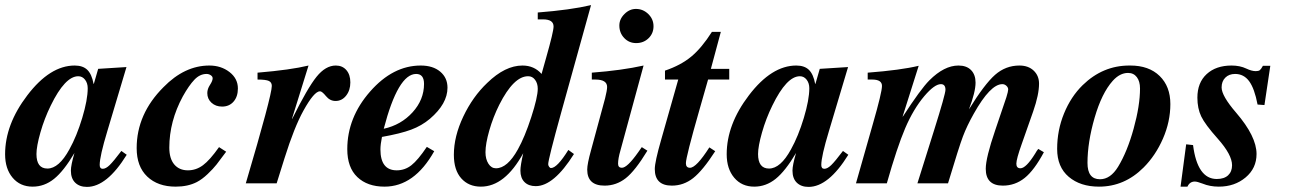

<svg xmlns="http://www.w3.org/2000/svg" viewBox="-41 -719 5058 753"><path d="M435 -127 456 -112Q378 14 300 14Q271 14 254 -2.5Q237 -19 237 -50Q237 -71 251 -119Q209 -48 171 -17.5Q133 13 87 13Q38 13 8.5 -22Q-21 -57 -21 -114Q-21 -231 66 -345Q155 -462 252 -462Q284 -462 301.5 -445Q319 -428 326 -390H327L344 -449L455 -456L380 -205Q350 -106 350 -72Q350 -57 362 -57Q374 -57 389 -71.5Q404 -86 435 -127ZM303 -373Q303 -393 292.5 -406.5Q282 -420 266 -420Q214 -420 158 -305Q133 -254 117.5 -199.5Q102 -145 102 -115Q102 -58 145 -58Q190 -58 231 -133Q260 -185 281.5 -256.5Q303 -328 303 -373Z M818 -142 846 -124Q821 -90 808 -73.5Q795 -57 773.5 -36.5Q752 -16 731 -5Q696 13 648 13Q578 13 536.5 -26.5Q495 -66 495 -138Q495 -272 600 -377Q683 -462 780 -462Q826 -462 859 -436.5Q892 -411 892 -372Q892 -340 875 -320.5Q858 -301 830 -301Q805 -301 788.5 -316Q772 -331 772 -354Q772 -370 782.5 -386Q793 -402 793 -412Q793 -419 785.5 -424Q778 -429 769 -429Q743 -429 721.5 -406.5Q700 -384 676 -341Q623 -243 623 -140Q623 -97 642.5 -74Q662 -51 696 -51Q728 -51 755 -71Q782 -91 818 -142Z M1104 -253H1105Q1165 -374 1200.5 -418Q1236 -462 1276 -462Q1302 -462 1317.5 -444Q1333 -426 1333 -396Q1333 -365 1316.5 -344Q1300 -323 1275 -323Q1253 -323 1237.5 -342Q1222 -361 1214 -361Q1191 -361 1149 -285Q1113 -220 1075 -99L1044 0H923Q1025 -345 1025 -382Q1025 -396 1013.5 -401.5Q1002 -407 969 -407V-434Q1100 -445 1169 -462Z M1633 -143 1662 -126Q1584 13 1467 13Q1400 13 1360.5 -24.5Q1321 -62 1321 -134Q1321 -258 1410.5 -360Q1500 -462 1609 -462Q1657 -462 1685.5 -438Q1714 -414 1714 -375Q1714 -312 1645 -253Q1613 -226 1571.5 -210.5Q1530 -195 1457 -182Q1451 -152 1451 -133Q1451 -51 1515 -51Q1547 -51 1572.5 -71Q1598 -91 1633 -143ZM1622 -390Q1622 -429 1591 -429Q1520 -429 1464 -214Q1532 -229 1577 -278.5Q1622 -328 1622 -390Z M2277 -699 2160 -278Q2109 -94 2109 -75Q2109 -70 2112.5 -65Q2116 -60 2120 -60Q2144 -60 2188 -131L2210 -115Q2131 11 2060 11Q2032 11 2016 -5Q2000 -21 2000 -50Q2000 -70 2011 -118Q1939 13 1845 13Q1797 13 1768 -19.5Q1739 -52 1739 -112Q1739 -184 1776 -262Q1813 -340 1870 -394Q1940 -462 2008 -462Q2054 -462 2083 -429L2101 -493Q2130 -595 2130 -615Q2130 -643 2089 -643H2068V-670Q2197 -680 2277 -699ZM2068 -371Q2068 -392 2057.5 -406Q2047 -420 2031 -420Q1974 -421 1917 -308Q1893 -260 1878 -207.5Q1863 -155 1863 -122Q1863 -95 1874.5 -77Q1886 -59 1904 -59Q1949 -59 1990 -133Q2017 -181 2042.5 -259.5Q2068 -338 2068 -371Z M2454 -550Q2426 -550 2407 -570Q2388 -590 2388 -619Q2388 -644 2408 -664Q2428 -684 2453 -684Q2481 -684 2501.5 -664Q2522 -644 2522 -616Q2522 -588 2502.5 -569Q2483 -550 2454 -550ZM2476 -142 2498 -128Q2450 -49 2413 -20Q2376 9 2330 9Q2262 9 2262 -54Q2262 -76 2277 -130L2332 -333Q2340 -365 2340 -378Q2340 -407 2294 -407H2280V-434Q2398 -443 2483 -462L2392 -128Q2383 -97 2383 -77Q2383 -61 2398 -61Q2419 -61 2462 -122Z M2819 -407H2736L2702 -288Q2649 -103 2649 -79Q2649 -61 2665 -61Q2690 -61 2741 -141L2764 -126Q2715 -50 2677.5 -20.5Q2640 9 2594 9Q2527 9 2527 -56Q2527 -84 2552 -171L2619 -407H2567V-442Q2629 -463 2670 -497Q2711 -531 2751 -594H2786L2747 -449H2819Z M3265 -127 3286 -112Q3208 14 3130 14Q3101 14 3084 -2.5Q3067 -19 3067 -50Q3067 -71 3081 -119Q3039 -48 3001 -17.5Q2963 13 2917 13Q2868 13 2838.5 -22Q2809 -57 2809 -114Q2809 -231 2896 -345Q2985 -462 3082 -462Q3114 -462 3131.5 -445Q3149 -428 3156 -390H3157L3174 -449L3285 -456L3210 -205Q3180 -106 3180 -72Q3180 -57 3192 -57Q3204 -57 3219 -71.5Q3234 -86 3265 -127ZM3133 -373Q3133 -393 3122.5 -406.5Q3112 -420 3096 -420Q3044 -420 2988 -305Q2963 -254 2947.5 -199.5Q2932 -145 2932 -115Q2932 -58 2975 -58Q3020 -58 3061 -133Q3090 -185 3111.5 -256.5Q3133 -328 3133 -373Z M4031 -135 4053 -122Q4015 -51 3977.5 -21Q3940 9 3892 9Q3825 9 3825 -57Q3825 -100 3862 -208L3906 -338Q3913 -361 3913 -368Q3913 -376 3906 -382.5Q3899 -389 3890 -389Q3843 -389 3778 -273Q3751 -225 3735.5 -184Q3720 -143 3677 0H3557L3622 -207Q3667 -350 3667 -367Q3667 -389 3649 -389Q3624 -389 3584 -342Q3541 -291 3509 -216Q3477 -141 3437 0H3316L3382 -232Q3418 -357 3418 -382Q3418 -407 3380 -407H3362V-434Q3492 -444 3562 -461L3499 -262H3500Q3570 -370 3604 -404Q3662 -462 3718 -462Q3750 -462 3767.5 -444Q3785 -426 3785 -395Q3785 -358 3759 -290Q3820 -389 3861.5 -425.5Q3903 -462 3957 -462Q3992 -462 4013 -442Q4034 -422 4034 -391Q4034 -348 4011 -282L3966 -154Q3945 -95 3945 -77Q3945 -59 3961 -59Q3983 -59 4019 -117Q4025 -128 4031 -135Z M4388 -462H4392Q4465 -462 4507 -421Q4549 -380 4549 -311Q4549 -242 4520 -175.5Q4491 -109 4444 -62Q4369 13 4269 13Q4196 13 4150.5 -25.5Q4105 -64 4105 -135Q4105 -208 4132 -274Q4159 -340 4205 -385Q4284 -462 4388 -462ZM4430 -372Q4430 -400 4417.5 -416.5Q4405 -433 4383 -433Q4351 -433 4323 -402Q4280 -354 4252 -257.5Q4224 -161 4224 -80Q4224 -16 4273 -16Q4314 -16 4344 -65Q4380 -124 4405 -214.5Q4430 -305 4430 -372Z M4941 -461 4918 -307 4891 -309Q4879 -372 4858 -400.5Q4837 -429 4803 -429Q4779 -429 4764.5 -414.5Q4750 -400 4750 -376Q4750 -343 4807 -277Q4887 -184 4887 -115Q4887 -59 4844 -23Q4801 13 4739 13Q4704 13 4675 1Q4654 -7 4645 -7Q4625 -7 4616 13H4589L4611 -153L4638 -150Q4655 -17 4731 -17Q4760 -17 4775.5 -31.5Q4791 -46 4791 -71Q4791 -112 4735 -175Q4685 -231 4670 -262.5Q4655 -294 4655 -336Q4655 -395 4691.5 -428.5Q4728 -462 4789 -462Q4822 -462 4847 -450Q4868 -440 4884 -440Q4895 -440 4900 -444Q4905 -448 4912 -461Z"/></svg>

Font: STIX
Style: Bold Italic
Weight: 700
Italic angle: -16.33°
Designer: MicroPress Inc., with final additions and corrections provided by Coen Hoffman, Elsevier (retired)
Version: Version 1.1.1